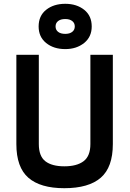

<svg xmlns="http://www.w3.org/2000/svg" viewBox="-20 -980 685 1009"><path d="M184 -223Q184 -159 218.5 -132.5Q253 -106 318 -106Q384 -106 419.5 -133Q455 -160 455 -223V-692H573V-223Q573 -101 509.5 -46Q446 9 318 9Q192 9 129 -46Q66 -101 66 -223V-692H184ZM462 -841Q462 -786 422 -754Q382 -722 323 -722Q262 -722 222.5 -754Q183 -786 183 -841Q183 -897 222.5 -928.5Q262 -960 323 -960Q383 -960 422.5 -928.5Q462 -897 462 -841ZM323 -802Q346 -802 359.5 -812.5Q373 -823 373 -841Q373 -859 359.5 -869.5Q346 -880 323 -880Q299 -880 285.5 -869.5Q272 -859 272 -841Q272 -823 285.5 -812.5Q299 -802 323 -802Z"/></svg>

Font: TitilliumText22L Rg
Style: Bold
Weight: 700
Designer: Campivisivi
Foundry: Campivisivi
Version: 1.000